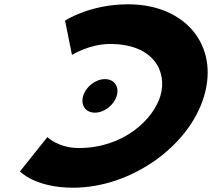

<svg xmlns="http://www.w3.org/2000/svg" viewBox="-20 -860 988 895"><path d="M469.3 -491.2C425.9 -491.2 380.6 -456.3 367.7 -413C354.7 -369.7 379.1 -334.8 422.5 -334.8C465.8 -334.8 511.1 -369.7 524.1 -413C537 -456.3 512.6 -491.2 469.3 -491.2ZM347.7 -170C554.6 -170 694.5 -302 727.7 -413C760.6 -523 699.7 -655 492.7 -655C396.7 -655 315.5 -604 315.5 -604L283.3 -764C283.3 -764 398.1 -840 577.1 -840C844.5 -840 1002 -648 931.1 -411C860.5 -175 587.6 15 321.3 15C142.3 15 73.1 -61 73.1 -61L200.9 -221C200.9 -221 251.7 -170 347.7 -170Z"/></svg>

Font: Hussar
Style: BdSuprExtOblThree
Weight: 700
Foundry: Cannot Into Space Fonts
Version: Version 2.00